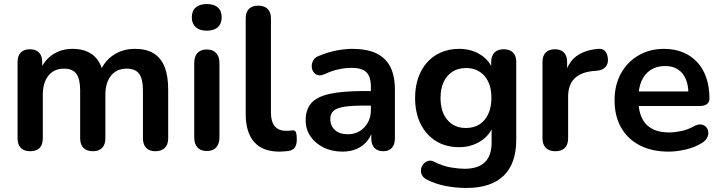

<svg xmlns="http://www.w3.org/2000/svg" viewBox="-20 -741 3568 951"><path d="M129 8Q99 8 83 -8.5Q67 -25 67 -56V-434Q67 -465 83 -481Q99 -497 128 -497Q157 -497 173 -481Q189 -465 189 -434V-361L178 -391Q198 -441 240 -470Q282 -499 340 -499Q399 -499 437 -471Q475 -443 490 -385H476Q496 -438 542 -468.5Q588 -499 648 -499Q704 -499 740.5 -477Q777 -455 795 -410.5Q813 -366 813 -298V-56Q813 -25 796.5 -8.5Q780 8 750 8Q720 8 704 -8.5Q688 -25 688 -56V-293Q688 -349 669.5 -375Q651 -401 607 -401Q558 -401 530 -366.5Q502 -332 502 -271V-56Q502 -25 486 -8.5Q470 8 440 8Q410 8 393.5 -8.5Q377 -25 377 -56V-293Q377 -349 358.5 -375Q340 -401 297 -401Q248 -401 220 -366.5Q192 -332 192 -271V-56Q192 8 129 8Z M1004 7Q974 7 958 -11Q942 -29 942 -61V-428Q942 -461 958 -478.5Q974 -496 1004 -496Q1034 -496 1050.5 -478.5Q1067 -461 1067 -428V-61Q1067 -29 1051 -11Q1035 7 1004 7ZM1004 -589Q969 -589 949.5 -606.5Q930 -624 930 -655Q930 -687 949.5 -704Q969 -721 1004 -721Q1040 -721 1059 -704Q1078 -687 1078 -655Q1078 -624 1059 -606.5Q1040 -589 1004 -589Z M1364 10Q1281 10 1239 -37.5Q1197 -85 1197 -177V-650Q1197 -681 1213 -697Q1229 -713 1259 -713Q1289 -713 1305.5 -697Q1322 -681 1322 -650V-183Q1322 -137 1341.5 -115Q1361 -93 1397 -93Q1405 -93 1412 -93.5Q1419 -94 1426 -95Q1440 -97 1445 -87.5Q1450 -78 1450 -49Q1450 -24 1440 -10Q1430 4 1407 7Q1397 8 1386 9Q1375 10 1364 10Z M1677 10Q1624 10 1582.5 -10.5Q1541 -31 1517.5 -66Q1494 -101 1494 -145Q1494 -199 1522 -230.5Q1550 -262 1613 -276Q1676 -290 1782 -290H1832V-218H1783Q1721 -218 1684 -212Q1647 -206 1631.5 -191.5Q1616 -177 1616 -151Q1616 -118 1639 -97Q1662 -76 1703 -76Q1736 -76 1761.5 -91.5Q1787 -107 1802 -134Q1817 -161 1817 -196V-311Q1817 -361 1795 -383Q1773 -405 1721 -405Q1692 -405 1658.5 -398Q1625 -391 1588 -374Q1569 -365 1554.5 -369Q1540 -373 1532 -385.5Q1524 -398 1524 -413Q1524 -428 1532 -442.5Q1540 -457 1559 -464Q1605 -483 1647.5 -491Q1690 -499 1725 -499Q1797 -499 1843.5 -477Q1890 -455 1913 -410.5Q1936 -366 1936 -296V-56Q1936 -25 1921 -8.5Q1906 8 1878 8Q1850 8 1834.5 -8.5Q1819 -25 1819 -56V-104H1827Q1820 -69 1799.5 -43.5Q1779 -18 1748 -4Q1717 10 1677 10Z M2291 190Q2237 190 2186.5 180Q2136 170 2095 149Q2076 139 2069.5 125Q2063 111 2065.5 96.5Q2068 82 2077.5 71Q2087 60 2101 56Q2115 52 2130 60Q2174 82 2213.5 88.5Q2253 95 2281 95Q2348 95 2381.5 62.5Q2415 30 2415 -34V-124H2424Q2409 -73 2361.5 -42.5Q2314 -12 2254 -12Q2188 -12 2139 -42.5Q2090 -73 2063 -128Q2036 -183 2036 -256Q2036 -311 2051.5 -355.5Q2067 -400 2095.5 -432Q2124 -464 2164.5 -481.5Q2205 -499 2254 -499Q2316 -499 2362.5 -468.5Q2409 -438 2423 -388L2413 -363V-434Q2413 -465 2429.5 -481Q2446 -497 2475 -497Q2505 -497 2521 -481Q2537 -465 2537 -434V-49Q2537 70 2474 130Q2411 190 2291 190ZM2288 -107Q2327 -107 2355 -125Q2383 -143 2398.5 -176.5Q2414 -210 2414 -256Q2414 -325 2380 -364.5Q2346 -404 2288 -404Q2249 -404 2221 -386Q2193 -368 2177.5 -335Q2162 -302 2162 -256Q2162 -187 2196 -147Q2230 -107 2288 -107Z M2731 8Q2700 8 2683.5 -8.5Q2667 -25 2667 -56V-434Q2667 -465 2683 -481Q2699 -497 2728 -497Q2757 -497 2773 -481Q2789 -465 2789 -434V-371H2779Q2793 -431 2834 -462Q2875 -493 2943 -499Q2964 -501 2976.5 -488.5Q2989 -476 2991 -450Q2993 -425 2979.5 -409.5Q2966 -394 2939 -391L2917 -389Q2856 -383 2825 -351.5Q2794 -320 2794 -263V-56Q2794 -25 2778 -8.5Q2762 8 2731 8Z M3292 10Q3209 10 3149 -21Q3089 -52 3056.5 -109Q3024 -166 3024 -244Q3024 -320 3055.5 -377Q3087 -434 3142.5 -466.5Q3198 -499 3269 -499Q3321 -499 3362.5 -482Q3404 -465 3433.5 -433Q3463 -401 3478.5 -355.5Q3494 -310 3494 -253Q3494 -235 3481.5 -225.5Q3469 -216 3446 -216H3125V-288H3406L3390 -273Q3390 -319 3376.5 -350Q3363 -381 3337.5 -397.5Q3312 -414 3274 -414Q3232 -414 3202.5 -394.5Q3173 -375 3157.5 -339.5Q3142 -304 3142 -255V-248Q3142 -166 3180.5 -125.5Q3219 -85 3294 -85Q3320 -85 3352.5 -91.5Q3385 -98 3414 -114Q3435 -126 3451 -124.5Q3467 -123 3476.5 -113Q3486 -103 3488 -88.5Q3490 -74 3482.5 -59Q3475 -44 3457 -33Q3422 -11 3376.5 -0.5Q3331 10 3292 10Z"/></svg>

Font: Nunito ExtraLight
Style: Bold
Weight: 700
Version: Version 3.602